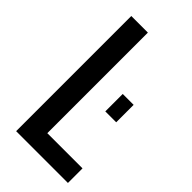

<svg xmlns="http://www.w3.org/2000/svg" viewBox="-216 -748 810 810"><g transform="rotate(45 189.0 -343.5)"><path d="M56 0V-687H155V-87H365V0ZM263 -325V-429H328V-325Z"/></g></svg>

Font: Archivo ExtraCondensed Medium
Style: Regular
Weight: 500
Width: 2
Designer: Hector Gatti
Foundry: Omnibus-Type
Version: Version 2.001